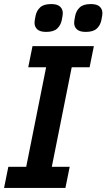

<svg xmlns="http://www.w3.org/2000/svg" viewBox="-20 -925 524 945"><path d="M0 0 21 -104H109L207 -594H119L140 -698H442L421 -594H333L235 -104H323L302 0ZM207 -768Q177 -768 163.5 -780.5Q150 -793 150 -812Q150 -817 151 -825Q152 -833 155 -847Q160 -872 177.5 -888.5Q195 -905 232 -905Q262 -905 275.5 -892.5Q289 -880 289 -861Q289 -856 288 -848Q287 -840 284 -826Q279 -801 261.5 -784.5Q244 -768 207 -768ZM402 -768Q372 -768 358.5 -780.5Q345 -793 345 -812Q345 -817 346 -825Q347 -833 350 -847Q355 -872 372.5 -888.5Q390 -905 427 -905Q457 -905 470.5 -892.5Q484 -880 484 -861Q484 -856 483 -848Q482 -840 479 -826Q474 -801 456.5 -784.5Q439 -768 402 -768Z"/></svg>

Font: IBM Plex Sans SmBld
Style: Italic
Weight: 600
Italic angle: -11°
Designer: Mike Abbink, Paul van der Laan, Pieter van Rosmalen
Foundry: Bold Monday
Version: Version 3.005